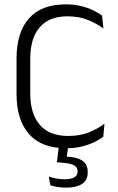

<svg xmlns="http://www.w3.org/2000/svg" viewBox="-20 -670 544 882"><path d="M285 11Q170.5 11 113.2 -54.2Q56 -119.5 56 -238.5V-401.5Q56 -520.5 112.8 -585.2Q169.5 -650 282.5 -650Q321 -650 352.5 -642.2Q384 -634.5 408.2 -622.5Q432.5 -610.5 449 -598L455 -539Q425 -561.5 384.5 -578.2Q344 -595 289.5 -595Q205.5 -595 162.2 -544.5Q119 -494 119 -400.5V-240.5Q119 -147.5 162.8 -96.5Q206.5 -45.5 293.5 -45.5Q347.5 -45.5 388.5 -62Q429.5 -78.5 460 -102L454.5 -42Q438 -29 413 -17Q388 -5 356 3Q324 11 285 11ZM251 -5H294L284.5 68L257.5 49Q263.5 49 271.5 49Q279.5 49 286.5 49.5Q336 52 359.5 69Q383 86 383 120V122Q383 157.5 357.2 174.8Q331.5 192 283.5 192Q263 192 244 188.8Q225 185.5 211.5 181.5L204 141Q219.5 146.5 237.8 150Q256 153.5 276.5 153.5Q306.5 153.5 321.5 144.5Q336.5 135.5 336.5 118.5V117.5Q336.5 97 318.2 88.2Q300 79.5 256.5 76.5Q251.5 76 247.8 76Q244 76 241.5 75.5Z"/></svg>

Font: Anek Kannada Light
Style: Regular
Weight: 300
Designer: Vaishnavi Murthy, Maithili Shingre (Kannada) & Yesha Goshar (Latin)
Foundry: Ek Type
Version: Version 1.003